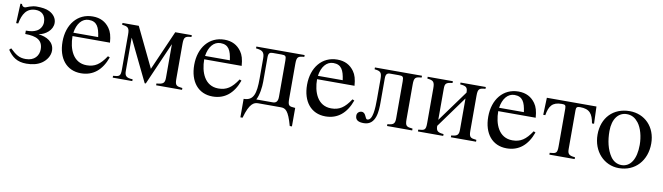

<svg xmlns="http://www.w3.org/2000/svg" viewBox="-35 -939 5372 1555"><g transform="rotate(10 2651.5 -161.5)"><path d="M228 -242C283 -252 339 -295 339 -354C339 -391 316 -423 278 -442C251 -455 218 -460 172 -460C150 -460 139 -456 114 -449C100 -445 88 -437 78 -437C66 -437 55 -445 52 -460H39L32 -299H49C64 -379 96 -432 170 -432C218 -432 253 -404 253 -344C253 -316 237 -285 208 -270C185 -258 162 -253 120 -253V-225C213 -225 265 -200 265 -124C265 -73 231 -26 158 -26C105 -26 77 -45 28 -91L14 -77C52 -22 93 10 170 10C219 10 261 0 295 -23C330 -47 357 -86 357 -129C357 -201 292 -235 228 -241Z M811 -164C762 -90 720 -62 653 -62C541 -62 500 -170 500 -275H808C804 -329 794 -363 774 -391C742 -436 697 -460 635 -460C509 -460 428 -358 428 -217C428 -79 500 10 618 10C718 10 788 -48 827 -157ZM502 -303C513 -378 552 -427 608 -427C674 -427 695 -384 706 -303Z M1450 -450H1314L1171 -124L1014 -450H880V-435C929 -430 941 -420 941 -366V-79C941 -21 930 -19 879 -15V0H1040V-15C987 -16 974 -32 974 -72V-344H975L1142 0H1151L1303 -348H1304V-74C1304 -30 1291 -19 1236 -15V0H1449V-15C1400 -20 1388 -25 1388 -79V-366C1388 -425 1399 -431 1450 -435Z M1894 -164C1845 -90 1803 -62 1736 -62C1624 -62 1583 -170 1583 -275H1891C1887 -329 1877 -363 1857 -391C1825 -436 1780 -460 1718 -460C1592 -460 1511 -358 1511 -217C1511 -79 1583 10 1701 10C1801 10 1871 -48 1910 -157ZM1585 -303C1596 -378 1635 -427 1691 -427C1757 -427 1778 -384 1789 -303Z M2378 -450H1981V-435C2030 -430 2052 -420 2052 -366V-199C2052 -76 2035 -15 1953 -15V137H1971C2005 13 2042 0 2075 0H2261C2299 0 2325 13 2359 137H2377V-15C2326 -19 2316 -19 2316 -82V-366C2316 -425 2327 -431 2378 -435ZM2232 -81C2232 -41 2216 -28 2190 -28H2055C2077 -69 2085 -135 2085 -179V-380C2085 -415 2097 -422 2122 -422H2192C2226 -422 2232 -417 2232 -379Z M2822 -164C2773 -90 2731 -62 2664 -62C2552 -62 2511 -170 2511 -275H2819C2815 -329 2805 -363 2785 -391C2753 -436 2708 -460 2646 -460C2520 -460 2439 -358 2439 -217C2439 -79 2511 10 2629 10C2729 10 2799 -48 2838 -157ZM2513 -303C2524 -378 2563 -427 2619 -427C2685 -427 2706 -384 2717 -303Z M3343 -450H2956V-435C3005 -430 3017 -420 3017 -366V-199C3017 -128 3014 -24 2968 -24C2948 -24 2951 -78 2913 -78C2898 -78 2875 -67 2875 -40C2875 0 2905 10 2945 10C3047 10 3050 -110 3050 -179V-377C3050 -412 3062 -422 3087 -422H3157C3191 -422 3197 -417 3197 -379V-74C3197 -30 3185 -19 3135 -15V0H3342V-15C3293 -20 3281 -25 3281 -79V-366C3281 -425 3292 -431 3343 -435Z M3868 -450H3660V-435C3711 -431 3722 -420 3722 -378L3535 -121V-377C3535 -419 3543 -430 3597 -435V-450H3390V-435C3439 -430 3451 -420 3451 -366V-79C3451 -21 3440 -19 3389 -15V0H3597V-15C3546 -19 3535 -32 3535 -72L3722 -330V-74C3722 -30 3710 -19 3660 -15V0H3867V-15C3818 -20 3806 -25 3806 -79V-366C3806 -425 3817 -431 3868 -435Z M4312 -164C4263 -90 4221 -62 4154 -62C4042 -62 4001 -170 4001 -275H4309C4305 -329 4295 -363 4275 -391C4243 -436 4198 -460 4136 -460C4010 -460 3929 -358 3929 -217C3929 -79 4001 10 4119 10C4219 10 4289 -48 4328 -157ZM4003 -303C4014 -378 4053 -427 4109 -427C4175 -427 4196 -384 4207 -303Z M4783 -309 4778 -450H4370L4365 -309H4382C4395 -385 4420 -422 4498 -422C4524 -422 4532 -418 4532 -390V-79C4532 -21 4521 -19 4470 -15V0H4678V-15C4627 -19 4616 -32 4616 -72V-390C4616 -414 4622 -422 4648 -422C4728 -422 4753 -385 4766 -309Z M5267 -231C5267 -369 5173 -460 5051 -460C4916 -460 4826 -367 4826 -228C4826 -89 4921 10 5042 10C5177 10 5267 -92 5267 -231ZM5177 -204C5177 -88 5133 -18 5059 -18C5023 -18 4991 -36 4969 -68C4932 -122 4916 -194 4916 -273C4916 -373 4963 -432 5032 -432C5075 -432 5103 -412 5127 -382C5159 -341 5177 -272 5177 -204Z"/></g></svg>

Font: XITS Math
Style: Regular
Weight: 400
Designer: MicroPress Inc., with final additions and corrections provided by Coen Hoffman, Elsevier (retired)
Version: Version 1.108